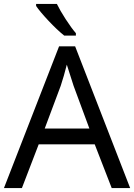

<svg xmlns="http://www.w3.org/2000/svg" viewBox="-20 -951 679 971"><path d="M544.9 0 459 -221.2H175.8L90.8 0H0L278.8 -716.8H359.9L638.2 0ZM432.1 -300.8 352.1 -517.1 317.9 -624Q303.2 -565.4 287.1 -517.1L206.1 -300.8ZM363.8 -771H304.7Q268.1 -800.3 224.4 -846.9Q180.7 -893.6 162.6 -920.9V-931.2H267.6Q283.2 -898.9 312 -854.2Q340.8 -809.6 363.8 -783.2Z"/></svg>

Font: NotoPenekeko
Style: Regular
Weight: 400
Designer: Monotype Design team
Foundry: Monotype Imaging Inc.
Version: Version 1.04